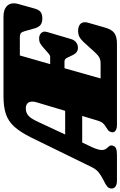

<svg xmlns="http://www.w3.org/2000/svg" viewBox="149 -896 706 1127"><g transform="rotate(-90 502.5 -333.0)"><path d="M1046 -606Q1046 -592 1042 -579L1016 -486Q1009 -459 995.5 -448.5Q982 -438 957 -438Q933 -438 919.5 -448.5Q906 -459 899 -483L883 -540Q878 -558 871 -564Q864 -570 844 -570H740L689 -392H733Q740 -392 752 -402L786 -432Q801 -445 812 -451Q823 -457 839 -457Q857 -457 868.5 -447.5Q880 -438 880 -423Q880 -419 878 -411L837 -272Q831 -250 816.5 -239.5Q802 -229 785 -229Q757 -229 743 -258L726 -293Q719 -308 704 -308H665L605 -96H694Q713 -96 727.5 -103.5Q742 -111 759 -130L819 -196Q835 -213 849.5 -220.5Q864 -228 885 -228Q907 -228 921 -218Q935 -208 935 -188Q935 -180 932 -169L903 -68Q892 -30 871 -15Q850 0 810 0H333Q312 0 300.5 -7Q289 -14 289 -26Q289 -32 292 -39Q295 -47 300.5 -51.5Q306 -56 316 -62Q332 -71 342 -82Q352 -93 359 -118L385 -204H229L202 -147Q185 -110 185 -89Q185 -77 189 -69.5Q193 -62 201 -53Q208 -46 210.5 -40.5Q213 -35 211 -26Q207 -11 194.5 -5.5Q182 0 155 0H6Q-17 0 -29 -8.5Q-41 -17 -41 -31Q-41 -47 -30 -56.5Q-19 -66 4 -77Q34 -92 52.5 -106.5Q71 -121 84 -147L258 -503Q290 -567 321.5 -602Q353 -637 395 -651.5Q437 -666 501 -666H968Q1005 -666 1025.5 -650Q1046 -634 1046 -606ZM415 -304 465 -472Q469 -484 469 -497Q469 -516 458.5 -525.5Q448 -535 429 -535Q405 -535 388 -521Q371 -507 354 -471L276 -304Z"/></g></svg>

Font: Shrikhand
Style: Regular
Weight: 400
Italic angle: -14°
Designer: Jonny Pinhorn
Foundry: Jonny Pinhorn
Version: Version 1.001;PS 1.001;hotconv 1.0.88;makeotf.lib2.5.647800